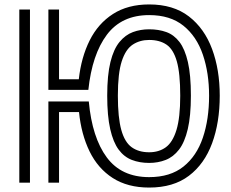

<svg xmlns="http://www.w3.org/2000/svg" viewBox="-20 -823 1040 865"><path d="M198 -366H380Q395 -203 461 -114Q527 -25 652 -25Q747 -25 806.5 -72.5Q866 -120 894 -203Q922 -286 922 -392Q922 -494 894 -576.5Q866 -659 806.5 -707Q747 -755 652 -755Q528 -755 461.5 -666.5Q395 -578 378 -418H198V-780H246V-466H335Q346 -565 384 -641Q422 -717 489 -760Q556 -803 652 -803Q761 -803 831 -749Q901 -695 935.5 -602Q970 -509 970 -392Q970 -271 935.5 -177.5Q901 -84 831 -31Q761 22 652 22Q555 22 488 -21Q421 -64 383.5 -141Q346 -218 336 -318H246V0H198ZM67 -780H115V0H67ZM652 -89Q609 -89 574 -102.5Q539 -116 514.5 -149Q490 -182 476.5 -241.5Q463 -301 463 -392Q463 -485 477.5 -543.5Q492 -602 518.5 -634Q545 -666 579 -678.5Q613 -691 652 -691Q695 -691 729.5 -678.5Q764 -666 788.5 -634Q813 -602 826.5 -543.5Q840 -485 840 -392Q840 -301 826 -241.5Q812 -182 786.5 -149Q761 -116 726.5 -102.5Q692 -89 652 -89ZM652 -137Q696 -137 727 -159.5Q758 -182 775 -237.5Q792 -293 792 -392Q792 -493 776.5 -547Q761 -601 730 -622Q699 -643 652 -643Q610 -643 578 -622Q546 -601 528.5 -547Q511 -493 511 -392Q511 -293 526.5 -237.5Q542 -182 573.5 -159.5Q605 -137 652 -137Z"/></svg>

Font: Train One
Style: Regular
Weight: 400
Designer: Fontworks Inc.
Foundry: Fontworks Inc.
Version: Version 1.100